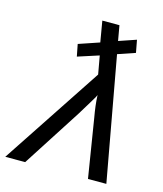

<svg xmlns="http://www.w3.org/2000/svg" viewBox="-154 -807 755 888"><g transform="rotate(15 223.5 -362.5)"><path d="M414.6 -620.6 331.5 -592.3 439 0H351.1L305.7 -281.7Q300.8 -308.6 297.6 -334.7Q294.4 -360.8 293.5 -386.2Q291.5 -382.8 291.7 -382.6Q292 -382.3 288.6 -376Q285.2 -369.6 272.2 -348.4Q259.3 -327.1 231 -280.8L50.3 0H-44.9L271.5 -478.5L255.9 -565.9L154.8 -533.2L143.6 -590.8L242.7 -624.5L225.6 -724.6H307.6L320.3 -652.3L403.3 -680.7Z"/></g></svg>

Font: Arimo
Style: Italic
Weight: 400
Italic angle: -12°
Designer: Steve Matteson
Foundry: Monotype Imaging Inc.
Version: Version 1.33